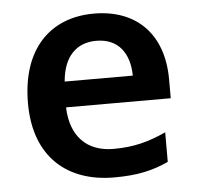

<svg xmlns="http://www.w3.org/2000/svg" viewBox="-45 -598 671 654"><g transform="rotate(-5 290.5 -271.0)"><path d="M299 -552C149 -552 49 -452 49 -267C49 -82 161 10 320 10C400 10 452 -2 506 -27V-128C447 -101 396 -87 326 -87C234 -87 180 -144 177 -242H535V-306C535 -461 445 -552 299 -552ZM299 -459C376 -459 412 -405 413 -330H180C187 -415 231 -459 299 -459Z"/></g></svg>

Font: Noto Sans Gurmukhi SemiBold
Style: Regular
Weight: 600
Designer: Jelle Bosma - Monotype Design Team
Foundry: Monotype Imaging Inc.
Version: Version 2.004